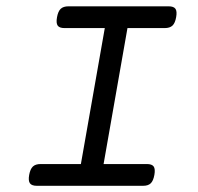

<svg xmlns="http://www.w3.org/2000/svg" viewBox="-20 -600 640 620"><path d="M201.2 -579.6Q184.6 -579.6 176 -571.5Q167.5 -563.5 164.1 -544.4Q160.6 -525.4 166.3 -517.3Q171.9 -509.3 188.5 -509.3H318.4L241.2 -70.3H111.3Q94.7 -70.3 86.2 -62.3Q77.6 -54.2 74.2 -35.2Q70.8 -16.1 76.7 -8.1Q82.5 0 99.1 0H441.9Q458.5 0 466.8 -8.1Q475.1 -16.1 478.5 -35.2Q481.9 -54.2 476.3 -62.3Q470.7 -70.3 454.1 -70.3H314.5L391.6 -509.3H511.7Q528.3 -509.3 536.9 -517.3Q545.4 -525.4 548.8 -544.4Q552.2 -563.5 546.6 -571.5Q541 -579.6 524.4 -579.6Z"/></svg>

Font: Courier Prime Code
Style: Italic
Weight: 400
Italic angle: -10°
Designer: Alan Dague-Greene
Foundry: Quote-Unquote Apps
Version: Version 3.18